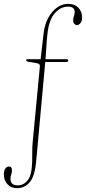

<svg xmlns="http://www.w3.org/2000/svg" viewBox="-62 -732 446 997"><path d="M175 -433.5 174 -424.5H285Q292.5 -424.5 292.5 -418Q292.5 -410 280.5 -410H173L126 104Q118.5 184.5 92 214.8Q65.5 245 27.5 245Q-5 245 -23.5 224.5Q-42 204 -42 174Q-42 154.5 -34.5 143.5Q-27 132.5 -15.5 132.5Q0.5 132.5 0 153.5Q0 165 -3.8 174.8Q-7.5 184.5 -7.5 195.5Q-8 230.5 30 230.5Q60.5 230.5 81.8 204.2Q103 178 105 108.5Q106 85 105.5 59.5Q105 34 108 2.5L145 -386Q146.5 -400 133 -403L82 -412Q74 -413.5 74 -419Q74 -424.5 81.5 -424.5H149L164 -555.5Q172 -626 208.8 -669Q245.5 -712 291.5 -712Q325.5 -712 344.8 -692.2Q364 -672.5 364 -641Q364 -623 356.2 -612.5Q348.5 -602 337.5 -602Q329 -602 323.2 -609Q317.5 -616 318 -627Q318 -638 321.8 -648.2Q325.5 -658.5 326 -668.5Q326 -697.5 292 -697.5Q252 -697.5 222.5 -663.5Q193 -629.5 185 -562Q180 -519 178.8 -489.2Q177.5 -459.5 175 -433.5Z"/></svg>

Font: Fraunces 144pt S050 Thin
Style: Regular
Weight: 100
Version: Version 1.000; ttfautohint (v1.8.3)